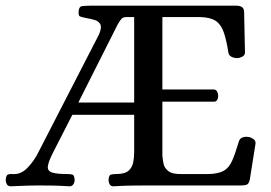

<svg xmlns="http://www.w3.org/2000/svg" viewBox="-30 -651 952 674"><path d="M8 3Q-2 3 -6 -4Q-10 -11 -10 -19Q-9 -36 -2 -38.5Q5 -41 15 -40Q44 -38 67.5 -63Q91 -88 105 -117L318 -531Q328 -555 322 -566Q316 -577 302 -581Q288 -585 271 -588Q256 -591 250.5 -593.5Q245 -596 246 -611Q247 -628 258.5 -629.5Q270 -631 286 -631H801Q812 -631 819.5 -626Q827 -621 827 -607L830 -467Q830 -457 820.5 -452Q811 -447 803 -447Q792 -447 783 -451.5Q774 -456 772 -465Q765 -510 755.5 -537.5Q746 -565 727.5 -577.5Q709 -590 674 -591H540V-337H721Q729 -336 732.5 -329Q736 -322 736 -314Q736 -307 732.5 -300.5Q729 -294 721 -294H540V-105Q541 -92 544 -76.5Q547 -61 561.5 -50Q576 -39 610 -40H702Q737 -41 755.5 -51.5Q774 -62 785 -87Q796 -112 809 -156Q813 -166 822.5 -169Q832 -172 843 -170Q851 -169 859.5 -163Q868 -157 867 -147L847 -21Q844 -7 837.5 -3.5Q831 0 818 0H488Q458 0 429.5 0.5Q401 1 368 3Q359 3 355 -4Q351 -11 351 -19Q352 -36 359 -38Q366 -40 376 -40Q408 -40 421 -51.5Q434 -63 437.5 -80.5Q441 -98 441 -117V-248H224L157 -117Q140 -84 138 -67.5Q136 -51 152.5 -45.5Q169 -40 207 -40Q218 -40 224.5 -38Q231 -36 232 -19Q232 -11 227.5 -4Q223 3 214 3Q182 1 158.5 0.5Q135 0 105 0Q85 0 71.5 0.5Q58 1 44 1.5Q30 2 8 3ZM245 -291H441V-591H418Q403 -592 397 -585.5Q391 -579 383 -565Z"/></svg>

Font: Alice
Style: Regular
Weight: 400
Designer: Ksenia Yerulevich
Foundry: Cyreal (http://www.cyreal.org/)
Version: Version 2.003; ttfautohint (v1.8.3)